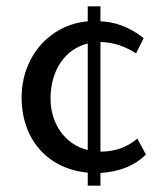

<svg xmlns="http://www.w3.org/2000/svg" viewBox="-20 -532 521 604"><path d="M296 12C350 9 401 -8 439 -46L412 -96C382 -70 343 -55 297 -55H296V-400C339 -399 378 -384 408 -364L432 -412C385 -449 340 -463 296 -465V-512H256V-465C135 -454 48 -353 48 -225C48 -93 131 0 256 11V52H296V12ZM256 -395V-60C183 -78 139 -144 139 -222C139 -311 185 -378 256 -395Z"/></svg>

Font: Tajawal Medium
Style: Regular
Weight: 500
Designer: Boutros Fonts
Foundry: Created by Boutros International 2017
Version: Version 1.700